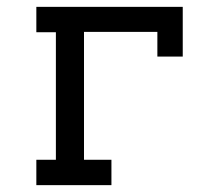

<svg xmlns="http://www.w3.org/2000/svg" viewBox="-20 -540 640 560"><path d="M86 0V-74H143V-446H86V-520H513V-375H439V-447H225V-74H305V0Z"/></svg>

Font: Iosevka HT Extended
Style: Regular
Weight: 400
Width: 7
Monospace: yes
Designer: Belleve Invis
Foundry: Belleve Invis
Version: Version 32.3.0; ttfautohint (v1.8.4)